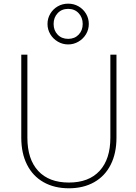

<svg xmlns="http://www.w3.org/2000/svg" viewBox="-20 -1016 741 1044"><path d="M354.5 -23.4Q462.9 -23.4 521.5 -86.9Q580.1 -150.4 580.1 -267.6V-718.8H613.3V-267.6Q613.3 -182.6 582 -120.6Q550.8 -58.6 492.2 -25.4Q433.6 7.8 354.5 7.8Q275.4 7.8 216.8 -25.4Q158.2 -58.6 127 -120.6Q95.7 -182.6 95.7 -267.6V-718.8H128.9V-267.6Q128.9 -150.4 187.5 -86.9Q246.1 -23.4 354.5 -23.4ZM238.3 -885.7Q238.3 -916 253.4 -941.4Q268.6 -966.8 293.9 -981.4Q319.3 -996.1 350.6 -996.1Q381.8 -996.1 407.2 -981.4Q432.6 -966.8 447.8 -941.4Q462.9 -916 462.9 -885.7Q462.9 -855.5 447.8 -830.1Q432.6 -804.7 406.7 -789.6Q380.9 -774.4 350.6 -774.4Q320.3 -774.4 294.4 -789.6Q268.6 -804.7 253.4 -830.1Q238.3 -855.5 238.3 -885.7ZM429.7 -885.7Q429.7 -920.9 407.7 -944.3Q385.7 -967.8 350.6 -967.8Q315.4 -967.8 293.5 -944.3Q271.5 -920.9 271.5 -885.7Q271.5 -850.6 293.5 -827.6Q315.4 -804.7 350.6 -804.7Q385.7 -804.7 407.7 -827.6Q429.7 -850.6 429.7 -885.7Z"/></svg>

Font: Min Sans VF VF
Style: Regular
Weight: 400
Designer: Jinseong-Kim, NotoSansCJK, Nunito
Foundry: Jinseong-Kim
Version: Version 1.420;Glyphs 3.1.2 (3151)